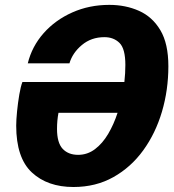

<svg xmlns="http://www.w3.org/2000/svg" viewBox="-20 -762 715 788"><path d="M281.5 5.5Q175 5.5 110.8 -54.2Q46.5 -114 46.5 -246.5Q46.5 -269.5 50 -304.8Q53.5 -340 59.2 -373.8Q65 -407.5 72 -425.5H490.5Q494.5 -462 494.5 -495.5Q494.5 -562 470.5 -585.8Q446.5 -609.5 408.5 -609.5Q354.5 -609.5 316 -577.2Q277.5 -545 265 -502H94Q111 -571.5 159 -625.8Q207 -680 276.8 -711Q346.5 -742 428.5 -742Q495.5 -742 550.5 -717.5Q605.5 -693 638.2 -638Q671 -583 671 -490Q671 -393 644.8 -304Q618.5 -215 568 -145.2Q517.5 -75.5 445.2 -35Q373 5.5 281.5 5.5ZM214 -233Q214 -176 237.2 -151.2Q260.5 -126.5 300.5 -126.5Q339 -126.5 370 -150Q401 -173.5 424 -212.5Q447 -251.5 462.5 -299H220Q214 -267.5 214 -233Z"/></svg>

Font: Epilogue ExtraBold
Style: Italic
Weight: 800
Italic angle: -12°
Designer: Tyler Finck
Foundry: Etcetera Type Co
Version: Version 2.111; ttfautohint (v1.8.3)